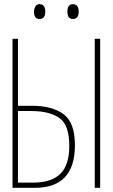

<svg xmlns="http://www.w3.org/2000/svg" viewBox="-20 -900 540 920"><path d="M197 -844Q197 -880 169 -880Q156 -880 149.5 -869Q143 -858 143 -844Q143 -809 169 -809Q197 -809 197 -844ZM357 -844Q357 -880 329 -880Q303 -880 303 -844Q303 -809 329 -809Q357 -809 357 -844ZM460 0V-714H434V0ZM147 0Q339 0 339 -204Q339 -313 284.5 -353Q230 -393 136 -393H66V-714H40V0ZM66 -368H131Q216 -368 264 -335Q312 -302 312 -201Q312 -109 269 -67Q226 -25 140 -25H66Z"/></svg>

Font: Noto Sans Mono UI Condensed Thin
Style: Regular
Weight: 250
Width: 3
Designer: Monotype Design team
Foundry: Monotype Imaging Inc.
Version: 1.000